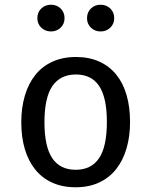

<svg xmlns="http://www.w3.org/2000/svg" viewBox="-20 -780 640 812"><path d="M196 -647Q171 -647 154.5 -663Q138 -679 138 -703Q138 -728 154.5 -744Q171 -760 196 -760Q220 -760 236.5 -744Q253 -728 253 -703Q253 -679 236.5 -663Q220 -647 196 -647ZM405 -647Q381 -647 364.5 -663Q348 -679 348 -703Q348 -728 364.5 -744Q381 -760 405 -760Q430 -760 446.5 -744Q463 -728 463 -703Q463 -679 446.5 -663Q430 -647 405 -647ZM432 -264Q432 -367 399.5 -416Q367 -465 301 -465Q235 -465 201.5 -416Q168 -367 168 -263Q168 -160 201 -111Q234 -62 300 -62Q366 -62 399 -111Q432 -160 432 -264ZM70 -263Q70 -324 85 -375Q100 -426 129 -462.5Q158 -499 201.5 -519Q245 -539 301 -539Q357 -539 400 -519.5Q443 -500 472 -464Q501 -428 515.5 -377.5Q530 -327 530 -264Q530 -203 515 -152Q500 -101 471 -64.5Q442 -28 399 -8Q356 12 300 12Q244 12 201 -7.5Q158 -27 129 -63Q100 -99 85 -149.5Q70 -200 70 -263Z"/></svg>

Font: Wlorlttqgufhjawjgtejqphaquk
Style: Regular
Weight: 400
Monospace: yes
Designer: Carrois Corporate & Edenspiekermann
Foundry: Carrois Corporate GbR & Edenspiekermann AG
Version: Version 2.001